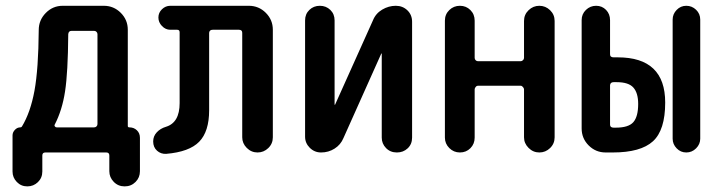

<svg xmlns="http://www.w3.org/2000/svg" viewBox="-20 -540 2540 680"><path d="M173.8 -98.6Q171.9 -95.7 174.3 -92.3Q176.8 -88.9 180.7 -88.9H313.5Q318.4 -88.9 321.8 -92.3Q325.2 -95.7 325.2 -100.6V-418.9Q325.2 -423.8 321.8 -427.2Q318.4 -430.7 313.5 -430.7H233.4Q222.7 -430.7 221.7 -418.9Q220.7 -283.2 210.4 -216.3Q200.2 -149.4 173.8 -98.6ZM24.4 67.4V-60.5Q24.4 -71.3 32.7 -80.1Q41 -88.9 51.8 -88.9Q55.7 -88.9 57.6 -91.8Q87.9 -141.6 102.1 -218.8Q116.2 -295.9 117.2 -433.6Q117.2 -468.8 142.1 -494.1Q167 -519.5 202.1 -519.5H347.7Q382.8 -519.5 407.7 -494.6Q432.6 -469.7 432.6 -434.6V-93.8Q432.6 -88.9 438.5 -88.9Q454.1 -88.9 464.8 -78.6Q475.6 -68.4 475.6 -51.8V66.4Q475.6 88.9 460 104.5Q444.3 120.1 421.4 120.1Q398.4 120.1 382.8 104Q367.2 87.9 367.2 66.4V10.7Q367.2 0 356.4 0H140.6Q129.9 0 129.9 10.7V67.4Q129.9 89.8 114.3 105Q98.6 120.1 76.7 120.1Q54.7 120.1 39.6 104.5Q24.4 88.9 24.4 67.4Z M568.4 4.9Q549.8 5.9 536.1 -6.3Q522.5 -18.6 522.5 -39.1Q522.5 -57.6 535.2 -71.3Q547.9 -85 567.4 -90.8Q616.2 -105.5 616.2 -174.8V-425.8Q616.2 -434.6 607.4 -434.6H583Q566.4 -434.6 553.7 -447.8Q541 -460.9 541 -478Q541 -495.1 553.7 -507.3Q566.4 -519.5 583 -519.5H861.3Q896.5 -519.5 921.4 -494.6Q946.3 -469.7 946.3 -434.6V-53.7Q946.3 -31.2 930.2 -15.6Q914.1 0 892.1 0Q870.1 0 854 -16.1Q837.9 -32.2 837.9 -53.7V-423.8Q837.9 -434.6 826.2 -434.6H733.4Q721.7 -434.6 720.7 -423.8V-149.4Q720.7 -74.2 685.5 -38.1Q650.4 -2 568.4 4.9Z M1117.2 0Q1093.8 0 1077.1 -16.6Q1060.5 -33.2 1060.5 -55.7V-467.8Q1060.5 -490.2 1075.7 -504.9Q1090.8 -519.5 1112.8 -519.5Q1134.8 -519.5 1149.9 -504.9Q1165 -490.2 1165 -467.8V-169.9Q1165 -168.9 1166 -168.9Q1167 -168.9 1167 -169.9L1300.8 -467.8Q1310.5 -492.2 1333.5 -505.9Q1356.4 -519.5 1381.8 -519.5Q1406.2 -519.5 1422.9 -503.4Q1439.5 -487.3 1439.5 -462.9V-52.7Q1439.5 -29.3 1423.8 -14.6Q1408.2 0 1385.7 0Q1362.3 0 1347.2 -15.6Q1332 -31.2 1332 -52.7V-349.6Q1332 -350.6 1331.1 -350.6Q1330.1 -350.6 1330.1 -349.6L1196.3 -50.8Q1186.5 -27.3 1165 -13.7Q1143.6 0 1117.2 0Z M1555.7 -52.7V-466.8Q1555.7 -489.3 1571.3 -504.4Q1586.9 -519.5 1608.9 -519.5Q1630.9 -519.5 1646 -504.4Q1661.1 -489.3 1661.1 -466.8V-335Q1661.1 -330.1 1664.6 -326.7Q1668 -323.2 1672.9 -323.2H1824.2Q1828.1 -323.2 1832 -326.7Q1835.9 -330.1 1835.9 -335V-465.8Q1835.9 -488.3 1852.1 -503.9Q1868.2 -519.5 1890.1 -519.5Q1912.1 -519.5 1928.2 -503.9Q1944.3 -488.3 1944.3 -465.8V-53.7Q1944.3 -31.2 1928.2 -15.6Q1912.1 0 1890.1 0Q1868.2 0 1852.1 -16.1Q1835.9 -32.2 1835.9 -53.7V-223.6Q1835.9 -227.5 1832 -231.9Q1828.1 -236.3 1824.2 -236.3H1672.9Q1668 -236.3 1664.6 -231.9Q1661.1 -227.5 1661.1 -223.6V-52.7Q1661.1 -30.3 1646 -15.1Q1630.9 0 1608.9 0Q1586.9 0 1571.3 -15.6Q1555.7 -31.2 1555.7 -52.7Z M2362.3 -48.8V-470.7Q2362.3 -490.2 2376.5 -504.9Q2390.6 -519.5 2410.6 -519.5Q2430.7 -519.5 2445.3 -505.4Q2460 -491.2 2460 -470.7V-48.8Q2460 -29.3 2445.3 -14.6Q2430.7 0 2410.6 0Q2390.6 0 2376.5 -14.6Q2362.3 -29.3 2362.3 -48.8ZM2161.1 -87.9Q2206.1 -87.9 2223.1 -107.4Q2240.2 -127 2240.2 -171.9Q2240.2 -210.9 2223.1 -230Q2206.1 -249 2164.1 -249H2153.3Q2141.6 -249 2140.6 -238.3V-98.6Q2140.6 -87.9 2153.3 -87.9ZM2168 -336.9Q2335.9 -336.9 2335.9 -176.8Q2335.9 -79.1 2292.5 -39.6Q2249 0 2150.4 0H2125Q2089.8 0 2064.9 -24.9Q2040 -49.8 2040 -85V-468.8Q2040 -490.2 2055.2 -504.9Q2070.3 -519.5 2091.3 -519.5Q2112.3 -519.5 2126.5 -504.9Q2140.6 -490.2 2140.6 -468.8V-347.7Q2140.6 -336.9 2153.3 -336.9Z"/></svg>

Font: Rounded-X Mgen+ 2m medium
Style: Regular
Weight: 500
Designer: [Source Han Sans]
Ryoko NISHIZUKA  (kana & ideographs); Paul D. Hunt (Latin, Greek & Cyrillic); Wenlong ZHANG  (bopomofo
Version: Version 1.059.20150602